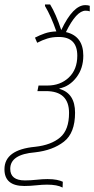

<svg xmlns="http://www.w3.org/2000/svg" viewBox="-74 -678 423 862"><path d="M208 138Q198 133 181 129.5Q164 126 139 126Q117 126 90 129Q63 132 38 132Q-28 132 -28 80Q-28 15 83 6Q163 -3 213 -42Q263 -81 263 -172Q263 -259 193 -279V-281Q238 -290 269 -330.5Q300 -371 300 -428Q300 -516 222 -534Q269 -630 310 -630Q322 -630 329 -627V-652Q321 -655 309 -655Q254 -655 201 -543Q177 -616 151 -658H128V-651Q155 -606 179 -537Q150 -536 127 -528Q104 -520 83 -509L93 -486Q116 -498 138.5 -505Q161 -512 190 -512Q273 -512 273 -428Q273 -366 235 -330Q197 -294 139 -294H99L94 -269H132Q236 -269 236 -171Q236 -95 196 -61Q156 -27 84 -19Q-54 -6 -54 82Q-54 157 35 157Q61 157 88.5 154Q116 151 137 151Q183 151 207 164Z"/></svg>

Font: Noto Sans Display SemiCondensed Thin
Style: Italic
Weight: 250
Width: 4
Designer: Monotype Design team
Foundry: Monotype Imaging Inc.
Version: 1.000